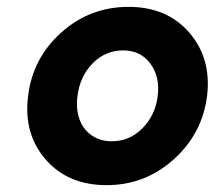

<svg xmlns="http://www.w3.org/2000/svg" viewBox="-20 -530 626 560"><path d="M291 10Q178 10 113 -65Q48 -140 62 -250Q75 -360 158.5 -435Q242 -510 355 -510Q467 -510 532 -435Q597 -360 584 -250Q570 -140 486.5 -65Q403 10 291 10ZM306 -118Q358 -118 395.5 -156Q433 -194 440 -250Q447 -306 418.5 -344.5Q390 -383 339 -383Q287 -383 250 -345Q213 -307 206 -250Q201 -213 211.5 -183Q222 -153 247 -135.5Q272 -118 306 -118Z"/></svg>

Font: Orkney
Style: BoldItalic
Weight: 700
Designer: Samuel Oakes and Alfredo Marco Pradil
Foundry: Alfredo Marco Pradil
Version: 1.0; ttfautohint (v1.5)